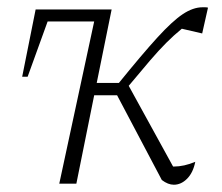

<svg xmlns="http://www.w3.org/2000/svg" viewBox="-20 -505 610 528"><path d="M425 -10 302 -243H239L190 0H143L239 -446H111L56 -294H41L78 -479H287L246 -277H307Q371 -356 412.5 -401.5Q454 -447 482.5 -466Q511 -485 537 -485Q540 -485 544 -485Q548 -485 552 -484L536 -413L480 -426Q458 -408 437.5 -387.5Q417 -367 392.5 -338.5Q368 -310 334 -269L456 -47H458Q486 -47 517 -60Q511 -30 494.5 -13.5Q478 3 458 3Q442 3 425 -10Z"/></svg>

Font: Piazzolla ExtraLight
Style: Italic
Weight: 200
Italic angle: -11.3°
Designer: Juan Pablo del Peral
Foundry: Huerta Tipografica
Version: Version 1.330